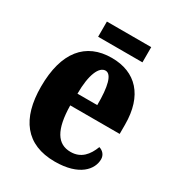

<svg xmlns="http://www.w3.org/2000/svg" viewBox="-168 -792 835 908"><g transform="rotate(30 249.5 -338.5)"><path d="M150 -604H392V-687H150ZM267 10C401 10 452 -54 452 -109C452 -133 436 -149 416 -155C397 -105 366 -67 309 -67C237 -67 200 -125 198 -257H468V-308C468 -466 388 -550 257 -550C115 -550 34 -453 34 -265C34 -91 109 10 267 10ZM308 -322H200C200 -426 226 -483 261 -483C294 -483 309 -423 308 -322Z"/></g></svg>

Font: Noto Serif Georgian ExtraCondensed Black
Style: Regular
Weight: 900
Width: 2
Designer: Monotype Design Team, Akaki Razmadze
Foundry: Google LLC
Version: Version 2.003